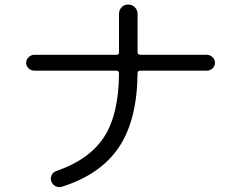

<svg xmlns="http://www.w3.org/2000/svg" viewBox="-20 -793 1040 828"><path d="M127.9 -488.3Q114.3 -488.3 103.5 -498Q92.8 -507.8 92.8 -522Q92.8 -536.1 103.5 -546.4Q114.3 -556.6 127.9 -556.6H482.4Q493.2 -556.6 493.2 -568.4V-733.4Q493.2 -750 504.4 -761.7Q515.6 -773.4 532.7 -773.4Q549.8 -773.4 561.5 -761.7Q573.2 -750 573.2 -733.4V-568.4Q573.2 -557.6 585 -556.6H872.1Q885.7 -556.6 896.5 -546.4Q907.2 -536.1 907.2 -522Q907.2 -507.8 896.5 -498Q885.7 -488.3 872.1 -488.3H585Q573.2 -488.3 573.2 -476.6Q571.3 -274.4 492.2 -157.2Q413.1 -40 246.1 12.7Q232.4 16.6 219.2 9.8Q206.1 2.9 201.2 -11.2Q196.3 -25.4 203.1 -38.6Q210 -51.8 223.6 -55.7Q365.2 -104.5 428.7 -202.1Q492.2 -299.8 493.2 -476.6Q493.2 -487.3 482.4 -488.3Z"/></svg>

Font: Rounded-X Mgen+ 2m regular
Style: Regular
Weight: 400
Designer: [Source Han Sans]
Ryoko NISHIZUKA  (kana & ideographs); Paul D. Hunt (Latin, Greek & Cyrillic); Wenlong ZHANG  (bopomofo
Version: Version 1.059.20150602